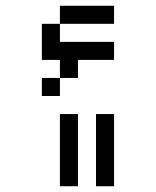

<svg xmlns="http://www.w3.org/2000/svg" viewBox="-20 -520 540 665"><path d="M375 -437.5H187.5V-500H375ZM125 -250H187.5V-187.5H125ZM125 -437.5H187.5V-375H375V-312.5H250V-250H187.5V-312.5H125ZM187.5 -125H250V125H187.5ZM312.5 -125H375V125H312.5Z"/></svg>

Font: 寒蝉点阵体 16px
Style: Regular
Weight: 400
Designer: Designed by Warren2060
Foundry: ChillType
Version: Version 1.000